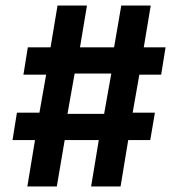

<svg xmlns="http://www.w3.org/2000/svg" viewBox="-20 -670 640 690"><path d="M78.3 0H184.2L212.5 -166.7H335L307.5 0H413.3L440.8 -166.7H520L536.7 -265H456.7L480.8 -401.7H559.2L575 -500H496.7L521.7 -650H415.8L390 -500H267.5L292.5 -650H186.7L161.7 -500H80L64.2 -401.7H145.8L121.7 -265H40.8L25 -166.7H105.8ZM222.5 -260.8 248.3 -405.8H380L354.2 -260.8Z"/></svg>

Font: Familjen Grotesk GF
Style: Bold
Weight: 700
Designer: Anders Wikstroem, Jonas Baeckman, Matilda Gysing, Kristian Moeller
Foundry: Familjen STHLM AB
Version: Version 2.000; Beta; Release 4; Build 6